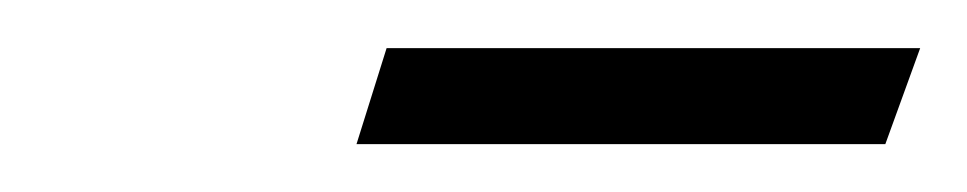

<svg xmlns="http://www.w3.org/2000/svg" viewBox="-20 -596 408 81"><path d="M130.4 -535.2 143.1 -575.7H368.2L353.5 -535.2Z"/></svg>

Font: Elstob 18pt Medium
Style: Italic
Weight: 500
Italic angle: -20°
Designer: Peter S. Baker
Version: Version 1.015